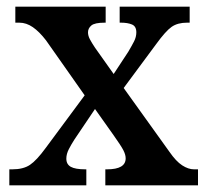

<svg xmlns="http://www.w3.org/2000/svg" viewBox="-20 -556 620 576"><path d="M8 0V-48H17Q50 -48 70 -61.5Q90 -75 117 -112L234 -270L118 -435Q98 -461 78.5 -474.5Q59 -488 38 -488H26V-536H297V-488H294Q264 -488 254 -479.5Q244 -471 244 -459Q244 -449 249.5 -438.5Q255 -428 265 -413L321 -334L365 -401Q375 -418 382 -431.5Q389 -445 389 -459Q389 -477 376 -482.5Q363 -488 343 -488H339V-536H549V-488H541Q513 -488 495 -475.5Q477 -463 448 -423L351 -292L488 -101Q508 -72 526.5 -60Q545 -48 562 -48H574V0H296V-48H301Q357 -48 357 -81Q357 -92 350 -105.5Q343 -119 321 -150L265 -229L203 -137Q194 -123 186.5 -108.5Q179 -94 179 -80Q179 -63 192.5 -55.5Q206 -48 236 -48H239V0Z"/></svg>

Font: Noto Serif Ethiopic SemiCondensed SemiBold
Style: Regular
Weight: 600
Width: 4
Designer: Monotype Design Team
Foundry: Monotype Imaging Inc.
Version: Version 2.102; ttfautohint (v1.8.4.7-5d5b)